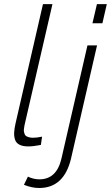

<svg xmlns="http://www.w3.org/2000/svg" viewBox="-20 -710 543 940"><path d="M118.2 6.8Q91.3 6.8 75 -1.7Q58.6 -10.3 53.5 -26.6Q48.3 -43 49.3 -61.8Q50.3 -80.6 56.2 -106.4L190.4 -689.9H236.8L104 -114.3Q101.1 -102.1 99.9 -96.2Q98.6 -90.3 97.4 -80.3Q96.2 -70.3 97.2 -65.2Q98.1 -60.1 100.6 -53.5Q103 -46.9 108.2 -43.7Q113.3 -40.5 121.6 -38.1Q129.9 -35.6 141.6 -35.6Q160.6 -35.6 186 -41L180.2 -0.5Q144.5 6.8 118.2 6.8ZM432.6 -596.2 454.6 -689.9H502.9L481.4 -596.2ZM171.9 210.4Q136.2 210.4 97.2 194.8L116.7 154.8Q144.5 168 172.9 168Q257.3 168 280.8 66.4L408.2 -487.8H455.1L327.6 66.9Q293 210.4 171.9 210.4Z"/></svg>

Font: HK Grotesk Light Legacy Italic
Style: Regular
Weight: 300
Italic angle: -13°
Designer: Alfredo Marco Pradil
Foundry: Hanken Design Co.
Version: Version 2.022;PS 002.022;hotconv 1.0.88;makeotf.lib2.5.64775